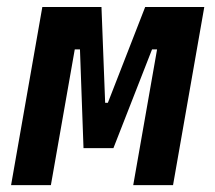

<svg xmlns="http://www.w3.org/2000/svg" viewBox="-20 -538 626 558"><path d="M12.2 0H127.9L197.3 -394.5H212.4L222.7 -107.4H309.6L421.9 -394.5H436.5L367.2 0H482.9L573.7 -517.6H401.9L293.5 -239.3H285.6L274.9 -517.6H103Z"/></svg>

Font: Cascadia Mono PL SemiBold
Style: Italic
Weight: 600
Italic angle: -10°
Monospace: yes
Designer: Aaron Bell
Foundry: Saja Typeworks
Version: Version 2404.023